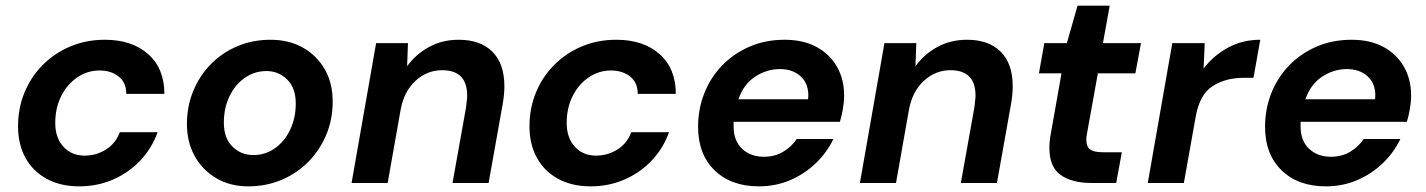

<svg xmlns="http://www.w3.org/2000/svg" viewBox="-20 -649 5059 681"><path d="M261 12Q195 12 146 -14.5Q97 -41 70.5 -89Q44 -137 44 -201Q44 -265 67 -321Q90 -377 132 -419Q174 -461 230 -484.5Q286 -508 352 -508Q448 -508 505.5 -457Q563 -406 563 -316H428Q428 -356 401 -377.5Q374 -399 333 -399Q290 -399 254 -374.5Q218 -350 197 -308Q176 -266 176 -213Q176 -160 205 -128.5Q234 -97 280 -97Q321 -97 355.5 -118.5Q390 -140 405 -180H539Q518 -122 477 -79Q436 -36 380.5 -12Q325 12 261 12Z M861 12Q796 12 747 -17Q698 -46 670.5 -95.5Q643 -145 643 -209Q643 -272 665.5 -326.5Q688 -381 728.5 -422Q769 -463 823 -485.5Q877 -508 939 -508Q1005 -508 1054.5 -480Q1104 -452 1132 -403Q1160 -354 1160 -289Q1160 -225 1137 -170.5Q1114 -116 1073.5 -75Q1033 -34 978.5 -11Q924 12 861 12ZM878 -99Q921 -99 955 -123Q989 -147 1009 -188.5Q1029 -230 1029 -282Q1029 -337 998.5 -367Q968 -397 925 -397Q883 -397 848.5 -373Q814 -349 794 -307.5Q774 -266 774 -214Q774 -159 804.5 -129Q835 -99 878 -99Z M1227 0 1314 -496H1427L1424 -414Q1455 -457 1502 -482.5Q1549 -508 1607 -508Q1684 -508 1726.5 -465.5Q1769 -423 1769 -343Q1769 -315 1763 -280L1713 0H1585L1633 -268Q1634 -280 1635.5 -290.5Q1637 -301 1637 -310Q1637 -400 1548 -400Q1495 -400 1454 -362.5Q1413 -325 1401 -260L1355 0Z M2075 12Q2009 12 1960 -14.5Q1911 -41 1884.5 -89Q1858 -137 1858 -201Q1858 -265 1881 -321Q1904 -377 1946 -419Q1988 -461 2044 -484.5Q2100 -508 2166 -508Q2262 -508 2319.5 -457Q2377 -406 2377 -316H2242Q2242 -356 2215 -377.5Q2188 -399 2147 -399Q2104 -399 2068 -374.5Q2032 -350 2011 -308Q1990 -266 1990 -213Q1990 -160 2019 -128.5Q2048 -97 2094 -97Q2135 -97 2169.5 -118.5Q2204 -140 2219 -180H2353Q2332 -122 2291 -79Q2250 -36 2194.5 -12Q2139 12 2075 12Z M2672 12Q2573 12 2514.5 -45Q2456 -102 2456 -199Q2456 -262 2478 -318Q2500 -374 2541 -416.5Q2582 -459 2638.5 -483.5Q2695 -508 2763 -508Q2829 -508 2876 -482.5Q2923 -457 2948.5 -412.5Q2974 -368 2974 -311Q2974 -287 2969.5 -261.5Q2965 -236 2959 -217H2582Q2582 -209 2582 -200Q2582 -150 2612 -121.5Q2642 -93 2690 -93Q2728 -93 2757.5 -110.5Q2787 -128 2806 -156H2936Q2913 -108 2873.5 -70Q2834 -32 2782.5 -10Q2731 12 2672 12ZM2746 -404Q2700 -404 2659 -377.5Q2618 -351 2599 -297H2846Q2847 -305 2847 -308Q2848 -352 2820 -378Q2792 -404 2746 -404Z M3030 0 3117 -496H3230L3227 -414Q3258 -457 3305 -482.5Q3352 -508 3410 -508Q3487 -508 3529.5 -465.5Q3572 -423 3572 -343Q3572 -315 3566 -280L3516 0H3388L3436 -268Q3437 -280 3438.5 -290.5Q3440 -301 3440 -310Q3440 -400 3351 -400Q3298 -400 3257 -362.5Q3216 -325 3204 -260L3158 0Z M3851 0Q3783 0 3742.5 -28Q3702 -56 3702 -125Q3702 -147 3707 -174L3745 -389H3665L3684 -496H3764L3802 -629H3916L3892 -496H4027L4007 -389H3874L3835 -173Q3833 -163 3833 -153Q3833 -129 3846.5 -119Q3860 -109 3891 -109H3959L3939 0Z M4051 0 4138 -496H4253L4249 -406Q4284 -452 4335.5 -480Q4387 -508 4450 -508L4426 -373H4391Q4327 -373 4281 -343.5Q4235 -314 4221 -235L4179 0Z M4683 12Q4584 12 4525.5 -45Q4467 -102 4467 -199Q4467 -262 4489 -318Q4511 -374 4552 -416.5Q4593 -459 4649.5 -483.5Q4706 -508 4774 -508Q4840 -508 4887 -482.5Q4934 -457 4959.5 -412.5Q4985 -368 4985 -311Q4985 -287 4980.5 -261.5Q4976 -236 4970 -217H4593Q4593 -209 4593 -200Q4593 -150 4623 -121.5Q4653 -93 4701 -93Q4739 -93 4768.5 -110.5Q4798 -128 4817 -156H4947Q4924 -108 4884.5 -70Q4845 -32 4793.5 -10Q4742 12 4683 12ZM4757 -404Q4711 -404 4670 -377.5Q4629 -351 4610 -297H4857Q4858 -305 4858 -308Q4859 -352 4831 -378Q4803 -404 4757 -404Z"/></svg>

Font: DeepMind Sans
Style: Bold Italic
Weight: 700
Italic angle: -10°
Designer: Jonny Pinhorn / Modifications: Colophon Foundry
Foundry: Colophon Foundry
Version: Version 1.002; ttfautohint (v1.8.2)